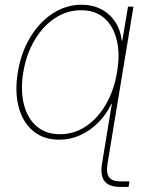

<svg xmlns="http://www.w3.org/2000/svg" viewBox="-20 -563 610 788"><path d="M472.7 204.1Q427.7 204.1 409.2 180.7Q390.6 157.2 398.9 107.4L439.9 -141.1H462.4L421.4 107.4Q415 147.5 428 164.6Q440.9 181.6 476.1 181.6Q482.4 181.6 492.2 181.6Q502 181.6 511.2 181.6L507.8 204.1Q499.5 204.1 489.5 204.1Q479.5 204.1 472.7 204.1ZM223.1 10.3Q158.7 10.3 116 -25.4Q73.2 -61 56.6 -123.8Q40 -186.5 53.2 -267.1Q66.4 -347.2 104 -409.7Q141.6 -472.2 196.3 -507.8Q251 -543.5 314.9 -543.5Q360.4 -543.5 395.5 -525.1Q430.7 -506.8 452.6 -473.6Q474.6 -440.4 480 -396H481.9L505.4 -535.6H527.8L439 0H416.5L439 -136.7H437Q416.5 -93.3 383.5 -60.1Q350.6 -26.9 309.6 -8.3Q268.6 10.3 223.1 10.3ZM226.1 -12.2Q284.7 -12.2 333.3 -44.9Q381.8 -77.6 415 -135.3Q448.2 -192.9 460.4 -267.1Q473.1 -340.8 459.2 -398.4Q445.3 -456.1 408.2 -488.5Q371.1 -521 312.5 -521Q254.9 -521 205.6 -488.5Q156.2 -456.1 122.1 -398.4Q87.9 -340.8 75.7 -267.1Q63.5 -192.9 77.9 -135.3Q92.3 -77.6 130.1 -44.9Q168 -12.2 226.1 -12.2Z"/></svg>

Font: Inter 20pt Thin
Style: Italic
Weight: 250
Italic angle: -9.3988°
Version: Version 4.001;git-66647c0bb